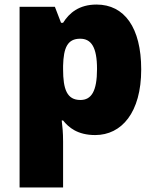

<svg xmlns="http://www.w3.org/2000/svg" viewBox="-20 -583 683 843"><path d="M404 -563C327 -563 284 -526 257 -483H248L221 -553H66V240H257V38C257 -1 254 -29 251 -54H257C281 -24 320 10 398 10C514 10 600 -89 600 -278C600 -462 526 -563 404 -563ZM332 -413C380 -413 406 -377 406 -280C406 -182 381 -144 333 -144C274 -144 257 -191 257 -279V-294C259 -373 276 -413 332 -413Z"/></svg>

Font: Noto Sans Sinhala UI Black
Style: Regular
Weight: 900
Designer: Jelle Bosma - Monotype Design Team
Foundry: Monotype Imaging Inc.
Version: Version 2.006